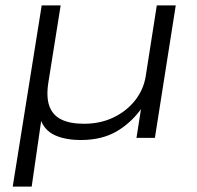

<svg xmlns="http://www.w3.org/2000/svg" viewBox="-20 -509 727 709"><path d="M27 180 134 -489H204L159 -207Q150 -152 162 -118Q174 -84 206 -68Q238 -52 290 -52Q351 -52 399.5 -75.5Q448 -99 479 -138.5Q510 -178 518 -227L559 -489H629L552 0H484L502 -115H507Q469 -59 413.5 -25.5Q358 8 279 8Q221 8 182 -10Q143 -28 129 -70L133 -69L97 180Z"/></svg>

Font: Nunito Sans 10pt Expanded Light
Style: Italic
Weight: 300
Width: 7
Italic angle: -9°
Designer: Vernon Adams
Foundry: Vernon Adams
Version: Version 3.101;gftools[0.9.27]